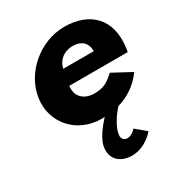

<svg xmlns="http://www.w3.org/2000/svg" viewBox="-187 -656 991 1059"><g transform="rotate(-30 309.0 -126.5)"><path d="M610.4 -232C612.2 -238 613.7 -249 614.6 -256C638.9 -436 532.4 -528 376.4 -528C221.4 -528 77.9 -406 57.6 -256C37.5 -107 148 15 303 15C309 15 316.1 14 322.1 14C287 52 241.1 110 234.6 158C222.9 245 292.8 275 344.8 275C436.8 275 491.6 203 491.6 203L426.9 149C426.9 149 402.8 179 371.8 179C354.8 179 336.7 165 340.1 140C349.5 70 418 0 418 0C483.6 -19 540.6 -56 587.1 -119L467.7 -183C418.5 -137 392 -126 335 -126C290 -126 227.7 -153 238.4 -232ZM256.6 -330C266 -377 304.8 -413 365.8 -413C417.8 -413 450.9 -384 451.6 -330Z"/></g></svg>

Font: Hussar Techniczny
Style: Bold 
Weight: 700
Foundry: Cannot Into Space Fonts
Version: Version 0.77